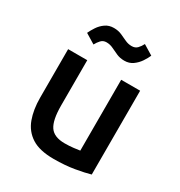

<svg xmlns="http://www.w3.org/2000/svg" viewBox="-177 -867 936 1000"><g transform="rotate(30 290.5 -367.0)"><path d="M291 11Q206 11 158.5 -19.5Q111 -50 91 -104.5Q71 -159 71 -231V-522H186V-250Q186 -162 211 -125Q236 -88 300 -88Q328 -88 353 -91Q378 -94 390 -96V-522H504V-18Q470 -8 414.5 1.5Q359 11 291 11ZM173 -609 114 -645Q122 -663 136.5 -685Q151 -707 172.5 -722Q194 -737 223 -737Q249 -737 269.5 -728Q290 -719 309 -710Q328 -701 349 -701Q370 -701 382.5 -714Q395 -727 404 -745L463 -709Q455 -690 440.5 -668.5Q426 -647 404.5 -631.5Q383 -616 354 -616Q328 -616 307.5 -625Q287 -634 267.5 -643.5Q248 -653 227 -653Q207 -653 194.5 -639.5Q182 -626 173 -609Z"/></g></svg>

Font: Ubuntu Sans SemiBold
Style: Regular
Weight: 600
Designer: Dalton Maag Ltd
Foundry: Dalton Maag Ltd
Version: Version 1.006; ttfautohint (v1.8.4.7-5d5b)